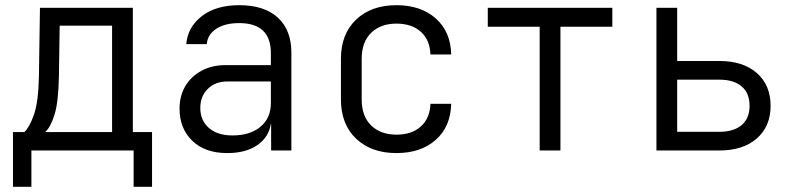

<svg xmlns="http://www.w3.org/2000/svg" viewBox="-20 -580 3040 740"><path d="M30 140V-71H74Q94 -90 111 -138.5Q128 -187 130 -285L134 -550H492V-71H566V140H495V0H101V140ZM154 -71H412V-481H210L207 -283Q205 -184 189.5 -136Q174 -88 154 -71Z M856 10Q770 10 721 -37.5Q672 -85 672 -161Q672 -211 694.5 -248.5Q717 -286 757 -307.5Q797 -329 849 -329H1024V-375Q1024 -491 902 -491Q847 -491 813.5 -469Q780 -447 777 -410H698Q703 -475 757.5 -517.5Q812 -560 902 -560Q999 -560 1051 -512Q1103 -464 1103 -377V0H1025V-103H1024Q1016 -51 971.5 -20.5Q927 10 856 10ZM876 -58Q944 -58 984 -91.5Q1024 -125 1024 -183V-266H856Q810 -266 781 -237.5Q752 -209 752 -164Q752 -116 785 -87Q818 -58 876 -58Z M1508 10Q1411 10 1352.5 -45.5Q1294 -101 1294 -197V-353Q1294 -449 1352.5 -504.5Q1411 -560 1508 -560Q1602 -560 1659.5 -509Q1717 -458 1719 -370H1639Q1637 -426 1602 -457.5Q1567 -489 1508 -489Q1447 -489 1410.5 -453.5Q1374 -418 1374 -353V-197Q1374 -132 1410.5 -96.5Q1447 -61 1508 -61Q1567 -61 1602 -92.5Q1637 -124 1639 -180H1719Q1717 -92 1659.5 -41Q1602 10 1508 10Z M2060 0V-477H1860V-550H2340V-477H2140V0Z M2510 0V-550H2590V-345H2752Q2844 -345 2897 -298.5Q2950 -252 2950 -172Q2950 -93 2897 -46.5Q2844 0 2752 0ZM2590 -72H2752Q2808 -72 2838.5 -98Q2869 -124 2869 -172Q2869 -221 2838.5 -247Q2808 -273 2752 -273H2590Z"/></svg>

Font: JetBrains Mono NL Light
Style: Regular
Weight: 300
Monospace: yes
Designer: Philipp Nurullin, Konstantin Bulenkov
Foundry: JetBrains
Version: Version 2.305; ttfautohint (v1.8.4.7-5d5b)